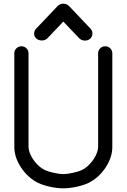

<svg xmlns="http://www.w3.org/2000/svg" viewBox="-20 -1020 686 1040"><path d="M57.6 -731.9Q57.6 -747.3 69 -758.3Q80.3 -769.3 96.2 -769.3Q112.1 -769.3 123.3 -758.3Q134.5 -747.3 134.5 -731.9V-225.8Q134.5 -204.8 146.5 -179.4Q158.4 -154.1 179.8 -131.5Q201.2 -108.9 225.3 -97.7Q241.7 -90.3 272.9 -83.6Q304.2 -76.9 323 -76.9Q341.8 -76.9 373.3 -83.6Q404.8 -90.3 420.9 -97.7Q445.1 -108.9 466.3 -131.5Q487.5 -154.1 499.5 -179.4Q511.5 -204.8 511.5 -225.8V-731.9Q511.5 -747.3 522.8 -758.3Q534.2 -769.3 550 -769.3Q565.9 -769.3 577.1 -758.3Q588.4 -747.3 588.4 -731.9V-224.1Q588.4 -167.2 551.4 -111.8Q514.4 -56.4 459.2 -29.1Q430.9 -15.9 393.3 -7.9Q355.7 0 323 0Q290.5 0 252.9 -7.9Q215.3 -15.9 187 -29.1Q131.8 -56.4 94.7 -111.8Q57.6 -167.2 57.6 -224.1ZM237.5 -813.2Q226.3 -801.3 208.3 -800.8Q190.2 -800.3 177 -811Q165.3 -821.3 164.8 -836.7Q164.3 -852.1 174.8 -863.8L291.7 -986.8Q304.4 -1000 323 -1000Q341.8 -1000 354.5 -986.8L471.2 -863.8Q481.7 -851.8 480.6 -835.9Q479.5 -820.1 467.5 -809.6Q454.6 -799.1 437.4 -800.2Q420.2 -801.3 408.7 -813.2L323 -903.1Z"/></svg>

Font: Tecnico
Style: Grueso
Weight: 700
Version: Version 1.3